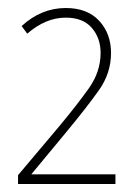

<svg xmlns="http://www.w3.org/2000/svg" viewBox="-20 -874 341 479"><path d="M268 -439H58L145 -544Q198 -608 227.5 -650Q257 -692 257 -742Q257 -790 227.5 -822Q198 -854 144 -854Q83 -854 34 -809L48 -790Q94 -830 144 -830Q187 -830 209 -804.5Q231 -779 231 -742Q231 -695 201.5 -653.5Q172 -612 127 -558L25 -437V-415H268Z"/></svg>

Font: Noto Sans Display SemiCondensed Thin
Style: Regular
Weight: 250
Width: 4
Designer: Monotype Design team
Foundry: Monotype Imaging Inc.
Version: 1.000